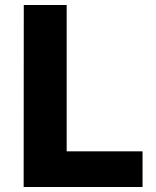

<svg xmlns="http://www.w3.org/2000/svg" viewBox="-20 -743 618 763"><path d="M74.5 -723H245V-141.5H546.5V0H74Z"/></svg>

Font: Public Sans Thin ExtraBold
Style: Regular
Weight: 800
Version: Version 1.007